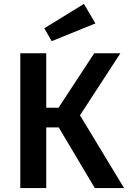

<svg xmlns="http://www.w3.org/2000/svg" viewBox="-20 -964 656 984"><path d="M281 -311H217V0H84V-691H217V-412H280L463 -691H597L390 -373L616 0H466ZM207 -819 410 -944 469 -844 245 -753Z"/></svg>

Font: Qnwhxotralxmqkhsjrfbfhwcoqn
Style: Regular
Weight: 500
Designer: Carrois Corporate & Edenspiekermann
Foundry: Carrois Corporate GbR & Edenspiekermann AG
Version: Version 2.001